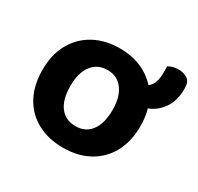

<svg xmlns="http://www.w3.org/2000/svg" viewBox="-124 -688 877 850"><g transform="rotate(30 314.0 -263.0)"><path d="M540 -238.9Q540 -161 509.2 -104Q478.3 -47.1 422.2 -16.1Q366 15 289.9 15Q214.3 15 157.9 -15.7Q101.4 -46.3 70.5 -103.3Q39.5 -160.3 39.5 -238.9Q39.5 -316.9 71 -373.5Q102.4 -430.2 158.9 -461.2Q215.3 -492.2 290.2 -492.2Q365 -492.2 421.2 -460.9Q477.3 -429.6 508.7 -372.7Q540 -315.9 540 -238.9ZM289.8 -381.9Q240.1 -381.9 211.2 -344.3Q182.2 -306.7 182.2 -238.9Q182.2 -169.4 210.6 -132.3Q239 -95.2 289.9 -95.2Q340.8 -95.2 369.1 -132.8Q397.3 -170.4 397.3 -238.9Q397.3 -306.1 368.8 -344Q340.2 -381.9 289.8 -381.9ZM460.3 -310.6 440.7 -311.3Q434.7 -320.6 430.2 -346.7Q425.8 -372.8 425.8 -397.6Q461.7 -397.6 485.9 -419.6Q510.1 -441.5 510.1 -494.2V-528.2Q522 -534.5 533.8 -537.8Q545.6 -541.1 562.2 -541.1Q588.5 -541.1 607.2 -528.3Q626 -515.6 626 -485V-477Q626 -423.4 603 -385.9Q580 -348.5 542.5 -329.6Q504.9 -310.6 460.3 -310.6Z"/></g></svg>

Font: Baloo Tamma 2
Style: Regular
Weight: 400
Designer: Divya Kowshik, Shuchita Grover and Ek Type
Foundry: Ek Type
Version: Version 1.700